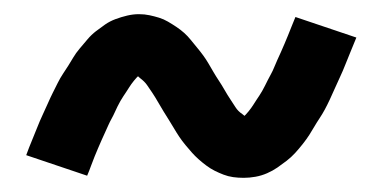

<svg xmlns="http://www.w3.org/2000/svg" viewBox="-20 -434 540 271"><path d="M324 -183Q316 -183 309 -184Q302 -185 295.5 -187.5Q289 -190 283 -193Q277 -196 271 -200.5Q265 -205 260 -209.5Q255 -214 251 -218.5Q247 -223 242 -229Q237 -235 233 -241Q229 -247 225.5 -253Q222 -259 218.5 -264.5Q215 -270 211 -276.5Q207 -283 203 -290Q199 -297 195 -303Q191 -309 187.5 -314Q184 -319 178 -323.5Q172 -328 172 -333H181Q181 -332 177 -328.5Q173 -325 169 -320Q165 -315 162.5 -311Q160 -307 158 -304Q156 -301 154 -298Q152 -295 150 -291.5Q148 -288 146 -284Q144 -280 142 -275.5Q140 -271 137.5 -266.5Q135 -262 133 -257.5Q131 -253 128.5 -247.5Q126 -242 123.5 -236.5Q121 -231 118.5 -225Q116 -219 113.5 -213Q111 -207 108.5 -200Q106 -193 103 -186L17 -215Q21 -226 25 -235.5Q29 -245 32.5 -254Q36 -263 40 -271.5Q44 -280 47.5 -288Q51 -296 54.5 -303Q58 -310 61.5 -317Q65 -324 69 -330Q73 -336 76.5 -341.5Q80 -347 83.5 -353Q87 -359 92.5 -365.5Q98 -372 103.5 -378.5Q109 -385 115.5 -390Q122 -395 128.5 -399.5Q135 -404 143 -407Q151 -410 159.5 -412Q168 -414 176 -414Q184 -414 191 -412.5Q198 -411 204.5 -409Q211 -407 217 -403.5Q223 -400 229 -396Q235 -392 240 -387.5Q245 -383 249 -378Q253 -373 258 -367Q263 -361 267 -355.5Q271 -350 274.5 -344Q278 -338 281.5 -332Q285 -326 289 -320Q293 -314 297 -307Q301 -300 305 -294Q309 -288 312.5 -282.5Q316 -277 322 -273Q328 -269 328 -263Q327 -263 325.5 -263.5Q324 -264 323 -264L319 -263Q319 -265 323 -268.5Q327 -272 331 -277Q335 -282 337.5 -286Q340 -290 342 -293Q344 -296 346 -299Q348 -302 350 -305.5Q352 -309 354 -313Q356 -317 358 -321Q360 -325 362.5 -329.5Q365 -334 367 -339Q369 -344 371.5 -349.5Q374 -355 376.5 -360.5Q379 -366 381.5 -372Q384 -378 386.5 -384Q389 -390 391.5 -396.5Q394 -403 397 -410L483 -381Q479 -371 475 -361.5Q471 -352 467.5 -343Q464 -334 460 -325.5Q456 -317 452.5 -309Q449 -301 445.5 -293.5Q442 -286 438.5 -279.5Q435 -273 431 -267Q427 -261 423.5 -255Q420 -249 416.5 -243.5Q413 -238 407.5 -231Q402 -224 396.5 -218Q391 -212 384.5 -207Q378 -202 371.5 -197.5Q365 -193 357 -189.5Q349 -186 340.5 -184.5Q332 -183 324 -183Z"/></svg>

Font: Iosevka Term Curly Semibold
Style: Regular
Weight: 600
Designer: Belleve Invis
Foundry: Belleve Invis
Version: Version 32.3.0